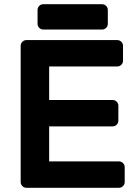

<svg xmlns="http://www.w3.org/2000/svg" viewBox="-20 -890 657 910"><path d="M213 -291V-125H544C551.3 -125 557.7 -122.3 563 -117C568.3 -111.7 571 -105.3 571 -98V-27C571 -19.7 568.3 -13.3 563 -8C557.7 -2.7 551.3 0 544 0H105C97.7 0 91.3 -2.7 86 -8C80.7 -13.3 78 -19.7 78 -27V-673C78 -680.3 80.7 -686.7 86 -692C91.3 -697.3 97.7 -700 105 -700H536C543.3 -700 549.7 -697.3 555 -692C560.3 -686.7 563 -680.3 563 -673V-602C563 -594.7 560.3 -588.3 555 -583C549.7 -577.7 543.3 -575 536 -575H213V-416H514C521.3 -416 527.7 -413.3 533 -408C538.3 -402.7 541 -396.3 541 -389V-318C541 -310.7 538.3 -304.3 533 -299C527.7 -293.7 521.3 -291 514 -291ZM166 -758C171.3 -752.7 177.7 -750 185 -750H464C471.3 -750 477.7 -752.7 483 -758C488.3 -763.3 491 -769.7 491 -777V-843C491 -850.3 488.3 -856.7 483 -862C477.7 -867.3 471.3 -870 464 -870H185C177.7 -870 171.3 -867.3 166 -862C160.7 -856.7 158 -850.3 158 -843V-777C158 -769.7 160.7 -763.3 166 -758Z"/></svg>

Font: Rubik
Style: Regular
Weight: 500
Designer: Hubert & Fischer
Foundry: Hubert & Fischer
Version: Version 1.100